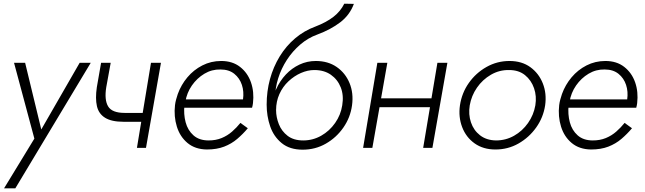

<svg xmlns="http://www.w3.org/2000/svg" viewBox="-20 -800 3488 1039"><path d="M471 -460H411L187 -71L211 -68L116 -460H56L166 -50L2 219H63Z M648 -141H782L790 -189H655ZM797 -460 721 0H770L851 -460ZM579 -460H527L504 -328Q495 -267 504.5 -225.5Q514 -184 549 -162.5Q584 -141 648 -141L655 -189Q586 -189 565 -224.5Q544 -260 555 -328Z M958 -217H1344Q1346 -223 1347 -229.5Q1348 -236 1349 -242Q1356 -303 1338 -354.5Q1320 -406 1279 -438Q1238 -470 1177 -470Q1122 -470 1075 -446Q1028 -422 994 -381.5Q960 -341 942 -291Q937 -276 933 -261.5Q929 -247 927 -231Q920 -170 937 -115Q954 -60 995 -26Q1036 8 1099 9Q1153 9 1193 -6.5Q1233 -22 1264 -48.5Q1295 -75 1321 -106L1281 -135Q1261 -110 1236 -88Q1211 -66 1179.5 -53Q1148 -40 1109 -40Q1058 -40 1027 -67.5Q996 -95 984.5 -138.5Q973 -182 978 -231L983 -249Q991 -298 1018.5 -337.5Q1046 -377 1086 -401Q1126 -425 1173 -424Q1219 -424 1248 -400.5Q1277 -377 1289 -340.5Q1301 -304 1295 -262H964Z M1681 -421Q1734 -421 1770.5 -395.5Q1807 -370 1824 -327Q1841 -284 1832 -230Q1824 -178 1793.5 -134.5Q1763 -91 1718 -65.5Q1673 -40 1621 -40Q1569 -40 1536.5 -65Q1504 -90 1489 -128Q1474 -166 1474 -204L1423 -234Q1423 -172 1442 -116.5Q1461 -61 1504.5 -25.5Q1548 10 1618 10Q1686 10 1743 -22.5Q1800 -55 1838 -109.5Q1876 -164 1885 -230Q1894 -296 1871.5 -350.5Q1849 -405 1802 -437.5Q1755 -470 1689 -470ZM1448 -221 1474 -204Q1474 -251 1492 -291Q1510 -331 1541 -360Q1572 -389 1608.5 -405Q1645 -421 1681 -421L1689 -470Q1642 -470 1600.5 -450.5Q1559 -431 1527 -397Q1495 -363 1474.5 -317.5Q1454 -272 1448 -221ZM1423 -234 1469 -206V-273Q1469 -324 1485.5 -376.5Q1502 -429 1532.5 -476Q1563 -523 1605 -559Q1647 -595 1697 -613Q1770 -640 1821.5 -679.5Q1873 -719 1895 -779L1843 -780Q1823 -739 1784.5 -709Q1746 -679 1686 -656Q1626 -634 1577 -592.5Q1528 -551 1493.5 -494.5Q1459 -438 1441 -372Q1423 -306 1423 -234Z M2013 -220H2340L2348 -268H2020ZM2347 -460 2270 0H2320L2401 -460ZM2022 -460 1945 0H1995L2076 -460Z M2469 -230Q2460 -167 2481 -112Q2502 -57 2548.5 -24Q2595 9 2661 9Q2729 9 2786 -23.5Q2843 -56 2881.5 -110Q2920 -164 2930 -230Q2939 -294 2917.5 -348.5Q2896 -403 2850 -436.5Q2804 -470 2737 -470Q2670 -470 2612.5 -437.5Q2555 -405 2517 -351Q2479 -297 2469 -230ZM2522 -230Q2531 -282 2561 -325.5Q2591 -369 2636.5 -395.5Q2682 -422 2735 -421Q2787 -421 2821 -393.5Q2855 -366 2870 -322.5Q2885 -279 2877 -230Q2868 -178 2837.5 -134.5Q2807 -91 2762 -65.5Q2717 -40 2664 -40Q2612 -41 2577.5 -68Q2543 -95 2528.5 -138Q2514 -181 2522 -230Z M3037 -217H3423Q3425 -223 3426 -229.5Q3427 -236 3428 -242Q3435 -303 3417 -354.5Q3399 -406 3358 -438Q3317 -470 3256 -470Q3201 -470 3154 -446Q3107 -422 3073 -381.5Q3039 -341 3021 -291Q3016 -276 3012 -261.5Q3008 -247 3006 -231Q2999 -170 3016 -115Q3033 -60 3074 -26Q3115 8 3178 9Q3232 9 3272 -6.5Q3312 -22 3343 -48.5Q3374 -75 3400 -106L3360 -135Q3340 -110 3315 -88Q3290 -66 3258.5 -53Q3227 -40 3188 -40Q3137 -40 3106 -67.5Q3075 -95 3063.5 -138.5Q3052 -182 3057 -231L3062 -249Q3070 -298 3097.5 -337.5Q3125 -377 3165 -401Q3205 -425 3252 -424Q3298 -424 3327 -400.5Q3356 -377 3368 -340.5Q3380 -304 3374 -262H3043Z"/></svg>

Font: Jost Light
Style: Italic
Weight: 300
Italic angle: -5°
Version: Version 3.710